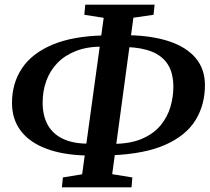

<svg xmlns="http://www.w3.org/2000/svg" viewBox="-20 -784 902 824"><path d="M245.5 20 250 -22.5 332.5 -36 425 -707.5 342 -720.5 346 -764H643.5L639 -720.5L552.5 -708L461.5 -36.5L548 -22.5L544.5 20ZM355 -116.5Q251.5 -118.5 179 -145.8Q106.5 -173 69 -222.8Q31.5 -272.5 31.5 -342Q31.5 -426.5 74 -490.5Q116.5 -554.5 204 -591.8Q291.5 -629 426 -632L419 -584Q354 -584 306 -565.2Q258 -546.5 226.2 -513.5Q194.5 -480.5 178.8 -437Q163 -393.5 163 -344Q163 -286.5 185.5 -247Q208 -207.5 252.2 -187.2Q296.5 -167 361.5 -167.5ZM458.5 -117.5 465.5 -166.5Q540.5 -167 590.2 -188.8Q640 -210.5 669.5 -246.5Q699 -282.5 711.5 -325.5Q724 -368.5 724 -410.5Q724 -470.5 700.2 -507.5Q676.5 -544.5 632 -562.2Q587.5 -580 524 -582L530 -633Q634 -631 707.8 -606Q781.5 -581 820.5 -534Q859.5 -487 859.5 -418.5Q859.5 -334 819 -268.2Q778.5 -202.5 690.2 -163Q602 -123.5 458.5 -117.5Z"/></svg>

Font: Merriweather 24pt SemiBold
Style: Italic
Weight: 600
Italic angle: -7.8°
Version: Version 2.101